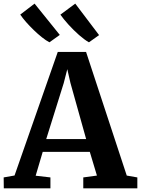

<svg xmlns="http://www.w3.org/2000/svg" viewBox="-33 -1032 772 1052"><path d="M46.7 -70.4 283.5 -747.4H438.6L661.5 -70L719.5 -59.9V0H423.3V-59.9L498.1 -70L459 -200H201.1L162.4 -69.2L243.3 -59.9V0H-12.2L-12.9 -59.9ZM439 -270 352.8 -578 335.7 -653 316.2 -576.8 220.3 -270ZM237.3 -800.5Q219.2 -809.9 196.8 -827.7Q174.5 -845.4 151.8 -867.4Q129.1 -889.3 109.7 -911.4Q90.4 -933.6 78 -952.1L156.4 -1012.2L294.6 -840.7L238.3 -800.5ZM453.8 -800.5Q430.2 -813.8 400.1 -840.1Q370.1 -866.5 342.5 -896.9Q315 -927.4 297.9 -951.7L379.3 -1012.2L509.9 -839.6L454.8 -800.5Z"/></svg>

Font: Merriweather Light
Style: Regular
Weight: 300
Designer: Eben Sorkin
Foundry: Eben Sorkin
Version: Version 2.100